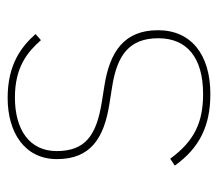

<svg xmlns="http://www.w3.org/2000/svg" viewBox="-54 -504 570 502"><g transform="rotate(-90 231.0 -253.0)"><path d="M236 12C339 12 403 -38 403 -125C403 -214 346 -251 258 -265L214 -272C128 -286 87 -315 87 -390C87 -461 143 -499 227 -499C307 -499 346 -466 377 -431L393 -445C360 -482 314 -518 226 -518C136 -518 66 -474 66 -389C66 -301 121 -266 210 -252L254 -245C338 -232 382 -200 382 -124C382 -49 331 -7 236 -7C162 -7 113 -30 67 -93L49 -81C96 -15 155 12 236 12Z"/></g></svg>

Font: IBM Plex Thai Thin
Style: Regular
Weight: 100
Designer: Mike Abbink, Paul van der Laan, Pieter van Rosmalen, Ben Mitchell, Mark Frömberg
Foundry: Bold Monday
Version: Version 1.0